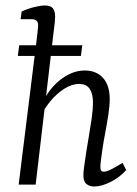

<svg xmlns="http://www.w3.org/2000/svg" viewBox="-20 -673 499 700"><path d="M323 7Q307 7 295.5 -2Q284 -11 284 -34Q284 -48 287.5 -71Q291 -94 295 -122Q299 -148 304.5 -179.5Q310 -211 314.5 -243Q319 -275 319 -299Q319 -331 307 -349Q295 -367 268 -367Q242 -367 214.5 -349.5Q187 -332 164.5 -305Q142 -278 129 -249L125 -275Q150 -341 195.5 -378.5Q241 -416 289 -416Q331 -416 355.5 -389Q380 -362 380 -312Q380 -287 375 -254.5Q370 -222 363.5 -188Q357 -154 353 -126Q350 -105 348 -89Q346 -73 346 -63Q346 -47 358 -47Q368 -47 384 -55Q400 -63 427 -79L440 -53Q415 -25 382 -9Q349 7 323 7ZM48 0 113 -523Q115 -541 117 -557.5Q119 -574 119 -582Q119 -593 112.5 -598Q106 -603 97 -603H55L59 -631Q83 -642 106 -647.5Q129 -653 144 -653Q164 -653 172.5 -643Q181 -633 181 -612Q181 -604 179.5 -589.5Q178 -575 176 -561L110 0ZM45 -469 50 -508H280L275 -469Z"/></svg>

Font: Yrsa Light
Style: Italic
Weight: 300
Italic angle: -7.10001°
Designer: Anna Giedrys (Yrsa+Rasa design), David Brezina (Yrsa art-direction, Rasa art-direction, design)
Foundry: Rosetta Type Foundry
Version: Version 2.004